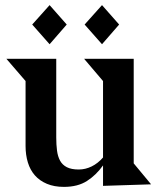

<svg xmlns="http://www.w3.org/2000/svg" viewBox="-20 -721 631 751"><path d="M174 -701 241 -625 174 -548 106 -625ZM379 -701 446 -625 379 -548 311 -625ZM200 -184Q200 -155 203 -132Q206 -109 215 -92.5Q224 -76 241.5 -67Q259 -58 288 -58Q314 -58 338.5 -70Q363 -82 383 -105V-404L309 -491H503V-82L571 0L383 6V-74Q356 -36 320 -13Q284 10 230 10Q192 10 163.5 -2Q135 -14 116.5 -35Q98 -56 89 -85.5Q80 -115 80 -150V-404L5 -491H200Z"/></svg>

Font: Bluu Next Cyrillic
Style: Bold
Weight: 700
Designer: Igor Stepanchenko
Foundry: Igor Stepanchenko
Version: Version 1.000